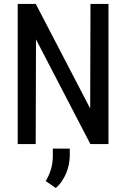

<svg xmlns="http://www.w3.org/2000/svg" viewBox="-20 -731 640 974"><path d="M530.3 0H438.5L162.6 -531.2L161.1 0H69.8V-710.9H161.6L437.5 -180.7L439 -710.9H530.3ZM334 57.1Q334 77.6 329.8 100.1Q325.7 122.6 316.9 144.5Q308.1 166.5 294.7 186.8Q281.2 207 263.2 222.7L211.9 187.5Q230 157.2 239 126.2Q248 95.2 248 58.6V22.9H334Z"/></svg>

Font: Roboto Mono
Style: Regular
Weight: 400
Designer: Google
Version: Version 2.000985; 2015; ttfautohint (v1.3)